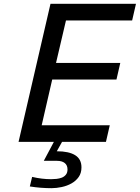

<svg xmlns="http://www.w3.org/2000/svg" viewBox="-20 -742 731 1004"><path d="M77 0 244 -722H691L671 -635H325L273 -413H609L589 -326H253L198 -87H554L534 0ZM310 -10 277 49Q340 49 373 69.5Q406 90 406 133Q406 163 391.5 183.5Q377 204 354 217Q331 230 303 236Q275 242 249 242Q193 242 136 233L148 183Q199 195 247 195Q260 195 275 193.5Q290 192 303 187Q316 182 324.5 171.5Q333 161 333 144Q333 122 318.5 110.5Q304 99 278 99H209L267 -10Z"/></svg>

Font: Perun
Style: Italic
Weight: 400
Italic angle: -12°
Foundry: Copyright (c) Stefan Peev, Context Ltd, 2016
Version: Version 1.027